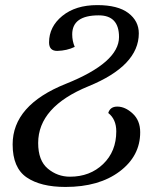

<svg xmlns="http://www.w3.org/2000/svg" viewBox="-20 -722 606 749"><path d="M235.4 7.3Q138.7 7.3 84 -30Q29.3 -67.4 29.3 -158.7Q29.3 -312 236.8 -395Q444.3 -478 444.3 -577.6Q444.3 -662.1 365.2 -662.1Q261.7 -662.1 261.7 -587.9Q261.7 -562 271.5 -539.1Q241.2 -524.4 203.1 -523.4Q171.4 -523.4 171.4 -556.6Q171.4 -617.7 223.1 -659.9Q274.9 -702.1 359.4 -702.1Q439.9 -702.1 480.7 -671.1Q521.5 -640.1 521.5 -591.8Q521.5 -465.8 325.2 -385.5Q128.9 -305.2 128.9 -164.1Q128.9 -95.7 166.5 -64.2Q204.1 -32.7 252.9 -32.7Q331.1 -32.7 382.3 -82Q433.6 -131.3 433.6 -209.5Q433.6 -256.8 402.3 -281.2Q409.7 -306.2 437.5 -306.2Q468.3 -306.2 497.6 -279.1Q526.9 -252 526.9 -206.1Q526.9 -113.3 446.5 -53Q366.2 7.3 235.4 7.3Z"/></svg>

Font: Kelvinch
Style: Italic
Weight: 400
Italic angle: -10°
Designer: Paul James Miller
Foundry: High-Logic / Made with FontCreator
Version: Version 3.40;July 22, 2017;FontCreator 11.0.0.2388 64-bit